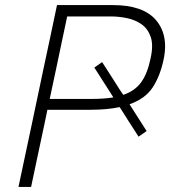

<svg xmlns="http://www.w3.org/2000/svg" viewBox="-20 -733 668 753"><path d="M52.5 0Q65 -59 77 -115.5Q89 -171.5 103 -237.5L152.5 -472.5Q167 -540 179 -596.5Q191 -653 203.5 -713H423.5Q541 -713 591.5 -654.5Q627.5 -612.5 627.5 -551.5Q627.5 -527 621.5 -499Q608 -435 579 -390.5Q550 -346 488 -324Q502.5 -301.5 519.2 -275.2Q536 -249 555 -219L523.5 -197Q504 -227 486 -255.2Q468 -283.5 453.5 -306.5L449 -313Q401 -302.5 335.5 -302.5H166L152.5 -238Q138.5 -172 126.5 -116Q114.5 -59.5 102 0ZM415.5 -668.5H243.5Q233 -619.5 223 -572Q212.5 -524 201.5 -469.5L175 -345H337Q388.5 -345 424.5 -351L420 -358.5Q404.5 -382.5 387 -410Q369.5 -437.5 350 -468L380.5 -489.5Q400.5 -458.5 417.5 -432Q434.5 -405 450.5 -380L463.5 -361Q508.5 -376 533.5 -410.2Q558.5 -444.5 570.5 -504Q576.5 -530.5 576.5 -552Q576.5 -572.5 571 -588.5Q559.5 -621 534.5 -638.2Q509.5 -655.5 477.5 -662Q445.5 -668.5 415.5 -668.5Z"/></svg>

Font: Heraclito ExtraLight
Style: Italic
Weight: 200
Italic angle: -12°
Designer: Kostas Bartsokas (font) & Cristiano Sobral (main changes)
Foundry: Kostas Bartsokas (font) & Cristiano Sobral (main changes)
Version: Version 1.00;July 8, 2020;FontCreator 13.0.0.2655 64-bit